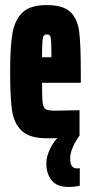

<svg xmlns="http://www.w3.org/2000/svg" viewBox="-20 -538 358 758"><path d="M299 -211H146Q146 -153 148.5 -133Q151 -113 160.5 -107Q170 -101 197 -101L294 -103V-3Q257 50 257 87Q257 106 263 116.5Q269 127 286 127L295 126V195Q277 200 249 200Q205 200 184 174Q163 148 163 107Q163 83 174.5 56.5Q186 30 206 7Q192 8 166 8Q97 8 66 -21.5Q35 -51 27.5 -102Q20 -153 20 -254Q20 -352 29 -405.5Q38 -459 68.5 -488.5Q99 -518 164 -518Q229 -518 257.5 -491Q286 -464 292.5 -414Q299 -364 299 -254ZM146 -312H183Q183 -347 182 -369Q181 -391 177.5 -396.5Q174 -402 164 -402Q157 -402 153 -397Q149 -392 147.5 -373Q146 -354 146 -312Z"/></svg>

Font: Saira Ultra Condensed Black
Style: Regular
Weight: 900
Width: 1
Designer: Hector Gatti with collaboration of the Omnibus-Type team
Foundry: Omnibus-Type
Version: Version 1.001; ttfautohint (v1.8)